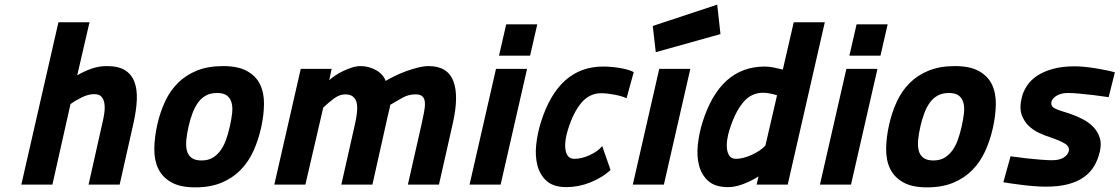

<svg xmlns="http://www.w3.org/2000/svg" viewBox="-20 -796 4828 828"><path d="M72 0 232 -700H366L313 -471Q341 -488 373.5 -499.5Q406 -511 441 -511Q490 -511 518.5 -493.5Q547 -476 559.5 -443.5Q572 -411 570 -365Q568 -319 555 -262L496 0H362L421 -263Q427 -287 430 -310Q433 -333 430 -351Q427 -369 417 -379.5Q407 -390 386 -390Q361 -390 332.5 -376Q304 -362 284 -347L206 0Z M942 -511Q1007 -511 1045.5 -489.5Q1084 -468 1101.5 -432Q1119 -396 1118.5 -347.5Q1118 -299 1106 -245Q1094 -191 1072.5 -144Q1051 -97 1017 -62.5Q983 -28 935 -8Q887 12 822 12Q757 12 718.5 -10Q680 -32 662.5 -68.5Q645 -105 645.5 -154Q646 -203 658 -257Q670 -311 691.5 -357.5Q713 -404 747 -438Q781 -472 829 -491.5Q877 -511 942 -511ZM849 -104Q877 -104 896.5 -115.5Q916 -127 930.5 -146.5Q945 -166 954.5 -192.5Q964 -219 971 -250Q978 -281 981 -307.5Q984 -334 978.5 -353.5Q973 -373 958.5 -384Q944 -395 916 -395Q888 -395 868 -384Q848 -373 834 -353.5Q820 -334 810 -307.5Q800 -281 793 -250Q786 -219 783.5 -192.5Q781 -166 786 -146.5Q791 -127 806 -115.5Q821 -104 849 -104Z M1163 0 1277 -499H1410L1400 -450Q1409 -459 1424.5 -469.5Q1440 -480 1458.5 -489Q1477 -498 1497 -504.5Q1517 -511 1535 -511Q1570 -511 1601.5 -493.5Q1633 -476 1643 -447Q1658 -456 1681 -467.5Q1704 -479 1730 -488.5Q1756 -498 1782 -504.5Q1808 -511 1828 -511Q1910 -511 1935 -446.5Q1960 -382 1932 -261L1873 0H1739L1797 -256Q1803 -284 1808 -308.5Q1813 -333 1812.5 -351Q1812 -369 1803 -379Q1794 -389 1772 -389Q1742 -389 1717.5 -375.5Q1693 -362 1663 -344Q1661 -330 1657 -316Q1654 -304 1650.5 -288.5Q1647 -273 1644 -259L1586 0H1452L1510 -257Q1517 -287 1519.5 -311.5Q1522 -336 1518 -353Q1514 -370 1502 -379.5Q1490 -389 1469 -389Q1444 -389 1420 -371Q1396 -353 1374 -332L1297 0Z M2119 -499H2253L2139 0H2005ZM2163 -691H2297L2266 -556H2132Z M2613 -63Q2595 -46 2572.5 -32.5Q2550 -19 2525 -9Q2500 1 2474 6Q2448 11 2423 11Q2367 11 2337.5 -15.5Q2308 -42 2297.5 -83Q2287 -124 2292.5 -173Q2298 -222 2312 -267Q2387 -509 2581 -509Q2597 -509 2615.5 -507.5Q2634 -506 2652 -503Q2670 -500 2686 -495.5Q2702 -491 2713 -485L2682 -372Q2675 -376 2662 -380Q2649 -384 2634 -387Q2619 -390 2602.5 -392Q2586 -394 2573 -394Q2522 -394 2487 -352.5Q2452 -311 2429 -236Q2423 -218 2419.5 -196Q2416 -174 2418 -155Q2420 -136 2429 -123.5Q2438 -111 2458 -111Q2487 -111 2522 -126.5Q2557 -142 2577 -166Z M3073 -776 3087 -649 2808 -571 2795 -684ZM2823 -499H2957L2843 0H2709Z M3377 0H3243L3251 -35Q3219 -15 3184.5 -2Q3150 11 3120 11Q3064 11 3034.5 -15.5Q3005 -42 2994.5 -83Q2984 -124 2989.5 -173Q2995 -222 3009 -267Q3084 -509 3278 -509Q3296 -509 3316 -505Q3336 -501 3356 -496L3403 -700H3537ZM3155 -111Q3169 -111 3186.5 -115.5Q3204 -120 3221.5 -128Q3239 -136 3255 -146.5Q3271 -157 3281 -169L3331 -385Q3315 -390 3299.5 -393Q3284 -396 3270 -396Q3219 -396 3184 -353.5Q3149 -311 3126 -236Q3120 -218 3116.5 -196Q3113 -174 3115 -155Q3117 -136 3126 -123.5Q3135 -111 3155 -111Z M3630 -499H3764L3650 0H3516ZM3674 -691H3808L3777 -556H3643Z M4098 -511Q4163 -511 4201.5 -489.5Q4240 -468 4257.5 -432Q4275 -396 4274.5 -347.5Q4274 -299 4262 -245Q4250 -191 4228.5 -144Q4207 -97 4173 -62.5Q4139 -28 4091 -8Q4043 12 3978 12Q3913 12 3874.5 -10Q3836 -32 3818.5 -68.5Q3801 -105 3801.5 -154Q3802 -203 3814 -257Q3826 -311 3847.5 -357.5Q3869 -404 3903 -438Q3937 -472 3985 -491.5Q4033 -511 4098 -511ZM4005 -104Q4033 -104 4052.5 -115.5Q4072 -127 4086.5 -146.5Q4101 -166 4110.5 -192.5Q4120 -219 4127 -250Q4134 -281 4137 -307.5Q4140 -334 4134.5 -353.5Q4129 -373 4114.5 -384Q4100 -395 4072 -395Q4044 -395 4024 -384Q4004 -373 3990 -353.5Q3976 -334 3966 -307.5Q3956 -281 3949 -250Q3942 -219 3939.5 -192.5Q3937 -166 3942 -146.5Q3947 -127 3962 -115.5Q3977 -104 4005 -104Z M4761 -377Q4728 -382 4695 -386Q4667 -389 4637 -392Q4607 -395 4587 -395Q4557 -395 4538 -384Q4519 -373 4515 -359Q4512 -348 4516 -340.5Q4520 -333 4530 -328Q4540 -323 4555 -318Q4570 -313 4590 -307Q4620 -297 4647.5 -283Q4675 -269 4694.5 -249Q4714 -229 4722.5 -202.5Q4731 -176 4723 -142Q4715 -108 4699 -80.5Q4683 -53 4655.5 -33Q4628 -13 4587.5 -2Q4547 9 4490 9Q4467 9 4436 6.5Q4405 4 4376 0Q4343 -4 4307 -10L4338 -122Q4375 -117 4408 -113Q4437 -110 4467 -107.5Q4497 -105 4517 -105Q4549 -105 4567 -116.5Q4585 -128 4589 -144Q4594 -164 4571 -177.5Q4548 -191 4509 -204Q4486 -211 4460.5 -223Q4435 -235 4415.5 -254Q4396 -273 4386 -301Q4376 -329 4385 -369Q4391 -399 4408 -425Q4425 -451 4453 -469.5Q4481 -488 4521 -499Q4561 -510 4614 -510Q4634 -510 4659 -507.5Q4684 -505 4708 -501Q4732 -497 4753.5 -492.5Q4775 -488 4788 -484Z"/></svg>

Font: Panefresco 999wt
Style: Italic
Weight: 900
Version: Version 1.001